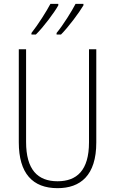

<svg xmlns="http://www.w3.org/2000/svg" viewBox="-20 -971 600 1001"><path d="M415 -943V-951H374C355 -914 309 -840 275 -799V-791H298C337 -830 394 -907 415 -943ZM284 -943V-951H243C223 -913 179 -843 144 -799V-791H167C208 -831 264 -907 284 -943ZM482 -228V-714H444V-229C444 -82 380 -26 280 -26C176 -26 116 -87 116 -231V-714H78V-229C78 -67 150 10 280 10C399 10 482 -56 482 -228Z"/></svg>

Font: Noto Sans Gujarati Condensed ExtraLight
Style: Regular
Weight: 200
Width: 3
Designer: Jelle Bosma - Monotype Design Team, Universal Thirst
Foundry: Monotype Imaging Inc.
Version: Version 2.106